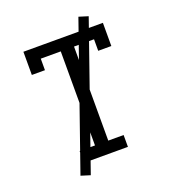

<svg xmlns="http://www.w3.org/2000/svg" viewBox="-159 -932 993 1128"><g transform="rotate(-20 337.5 -368.0)"><path d="M200 0V-74H296V-662H171V-590H89V-735H586V-590H504V-662H379V-74H475V0ZM213 82 155 64 463 -818 521 -800Z"/></g></svg>

Font: Iosevka Plex Etoile
Style: Regular
Weight: 400
Designer: Belleve Invis
Foundry: Belleve Invis
Version: Version 25.1.1; ttfautohint (v1.8.4)